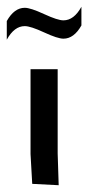

<svg xmlns="http://www.w3.org/2000/svg" viewBox="-40 -544 260 566"><path d="M200 -469Q178 -430 147 -430Q130 -430 90 -448.5Q50 -467 33 -467Q2 -467 -20 -427V-482Q2 -521 33 -521Q50 -521 90 -502.5Q130 -484 147 -484Q178 -484 200 -524ZM50 -340H130V-92L133 2L55 -2L50 -90Z"/></svg>

Font: Glametrix
Style: Bold
Weight: 700
Designer: gluk
Foundry: gluk
Version: Version 0.40